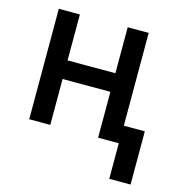

<svg xmlns="http://www.w3.org/2000/svg" viewBox="-107 -642 872 916"><g transform="rotate(15 329.5 -184.5)"><path d="M71.4 0V-545.5H175.4V-318.5H411.6V-545.5H515.3V-87H619V175.8H513.8V0H411.6V-226.6H175.4V0Z"/></g></svg>

Font: Cannonade Med
Style: Regular
Weight: 500
Designer: Rasmus Andersson
Foundry: rsms
Version: Version 3.012;git-f93a4a705